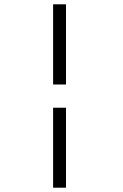

<svg xmlns="http://www.w3.org/2000/svg" viewBox="-20 -770 570 893"><path d="M227 -750H287V-377H227ZM227 -269H287V103H227Z"/></svg>

Font: TitilliumText22L Lt
Style: Thin
Weight: 300
Designer: Campivisivi
Foundry: Campivisivi
Version: 1.000